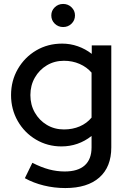

<svg xmlns="http://www.w3.org/2000/svg" viewBox="-20 -739 643 973"><path d="M311 214Q255 214 202 201Q149 188 106 164L144 86Q189 109 228.5 119.5Q268 130 308 130Q375 130 409.5 99Q444 68 444 8V-50Q377 3 291 3Q221 3 162.5 -31.5Q104 -66 70 -125.5Q36 -185 36 -257Q36 -330 70.5 -389.5Q105 -449 163.5 -483.5Q222 -518 295 -518Q336 -518 374.5 -504.5Q413 -491 445 -466V-509H544V8Q544 107 483.5 160.5Q423 214 311 214ZM304 -83Q348 -83 384 -98.5Q420 -114 444 -143V-371Q420 -399 383.5 -415Q347 -431 304 -431Q256 -431 217.5 -408Q179 -385 156.5 -345.5Q134 -306 134 -257Q134 -208 156.5 -168.5Q179 -129 217.5 -106Q256 -83 304 -83ZM300 -602Q275 -602 257.5 -619Q240 -636 240 -661Q240 -685 257.5 -702Q275 -719 300 -719Q325 -719 342.5 -702Q360 -685 360 -661Q360 -636 342.5 -619Q325 -602 300 -602Z"/></svg>

Font: Red Hat Display SemiBold
Style: Regular
Weight: 600
Designer: Pentagram, MCKL
Foundry: Pentagram, MCKL
Version: Version 1.023